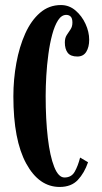

<svg xmlns="http://www.w3.org/2000/svg" viewBox="-20 -731 405 761"><path d="M216.5 10Q134.5 10 83.8 -83Q33 -176 33 -349Q33 -416.5 44.8 -481Q56.5 -545.5 79.8 -597.5Q103 -649.5 138.5 -680.2Q174 -711 221.5 -711Q254 -711 279.2 -689.5Q304.5 -668 319 -636.2Q333.5 -604.5 333.5 -573.5Q333.5 -544.5 322 -525.8Q310.5 -507 286.5 -507Q259.5 -507 248.2 -522Q237 -537 237 -562.5Q237 -580.5 244.5 -592Q252 -603.5 259.5 -614.5Q267 -625.5 267 -641.5Q267 -658.5 260.2 -665.2Q253.5 -672 242.5 -672Q224 -672 210.2 -650.8Q196.5 -629.5 187 -594.2Q177.5 -559 171.8 -516.5Q166 -474 163.5 -430.5Q161 -387 161 -350Q161 -257.5 169.5 -184.8Q178 -112 194.8 -69.8Q211.5 -27.5 235.5 -27.5Q263 -27.5 276 -50.2Q289 -73 297.5 -106.5L329 -88Q314.5 -45.5 288.5 -17.8Q262.5 10 216.5 10Z"/></svg>

Font: Imbue 10pt
Style: Bold
Weight: 700
Designer: Tyler Finck
Foundry: Etcetera Type Company
Version: Version 1.102; ttfautohint (v1.8.3)